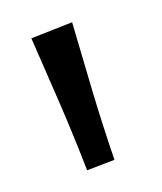

<svg xmlns="http://www.w3.org/2000/svg" viewBox="-72 -795 346 410"><g transform="rotate(-20 101.0 -590.0)"><path d="M59 -436.5Q57.5 -514 53 -590.2Q48.5 -666.5 43.5 -742L137 -744.5Q132 -668.5 127.5 -591.8Q123 -515 121.5 -437.5Z"/></g></svg>

Font: Commissioner
Style: Regular
Weight: 400
Designer: Kostas Bartsokas
Foundry: Kostas Bartsokas
Version: Version 1.000; ttfautohint (v1.8.3)